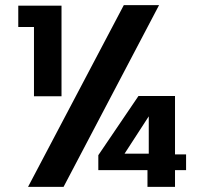

<svg xmlns="http://www.w3.org/2000/svg" viewBox="-20 -726 772 746"><path d="M227 0H89L461 -706H598ZM219 -352H112V-621H51V-704H219ZM660 0H553V-65H362V-123L518 -353H660V-126H703V-65H660ZM558 -129V-274L464 -129Z"/></svg>

Font: Ulagadi Sans SemiBold
Style: Regular
Weight: 600
Designer: Ninad Kale (Devanagari), Jonny Pinhorn (Latin)
Foundry: Indian Type Foundry
Version: Version 3.01;March 29, 2020;FontCreator 12.0.0.2522 64-bit; 